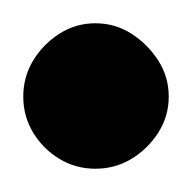

<svg xmlns="http://www.w3.org/2000/svg" viewBox="-32 -1023 165 165"><path d="M-12 -940Q-12 -923 -3.5 -909Q5 -895 19 -886.5Q33 -878 50 -878Q67 -878 81 -886.5Q95 -895 104 -909Q113 -923 113 -940Q113 -957 104 -971Q95 -985 81 -994Q67 -1003 50 -1003Q33 -1003 19 -994Q5 -985 -3.5 -971Q-12 -957 -12 -940Z"/></svg>

Font: Linefont Medium
Style: Regular
Weight: 500
Monospace: yes
Version: Version 3.002;gftools[0.9.33]